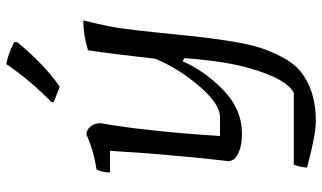

<svg xmlns="http://www.w3.org/2000/svg" viewBox="-227 -553 1025 611"><g transform="rotate(-90 285.5 -247.5)"><path d="M58 217Q58 198 67 175H295Q340 153 374 34Q396 -41 406 -173L396 -179Q365 -108 304 -49Q243 10 166 10Q129 10 107 0Q85 -10 82 -20L78 -30Q101 -234 111 -410H42Q42 -433 52 -453Q109 -461 163 -485Q177 -485 188 -472.5Q199 -460 199 -440Q174 -300 158 -60H219Q260 -60 316 -125Q372 -190 404 -265Q418 -393 431 -480Q481 -495 526 -495Q507 -418 501 -375.5Q495 -333 487.5 -260Q480 -187 475 -139.5Q470 -92 461 -33.5Q452 25 441 61.5Q430 98 410 136.5Q390 175 364 196Q304 245 207 245Q166 245 85 224ZM387 -740Q420 -734 457 -715V-705Q383 -616 315 -570L266 -589V-596Q338 -667 387 -740Z"/></g></svg>

Font: Kotta One
Style: Regular
Weight: 400
Designer: Ania Kruk
Foundry: Ania Kruk
Version: Version 1.001